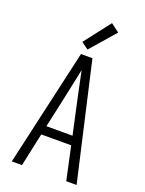

<svg xmlns="http://www.w3.org/2000/svg" viewBox="-176 -1051 853 1133"><g transform="rotate(20 250.0 -484.5)"><path d="M47 0H111L156 -209H344L389 0H454L286 -735H214ZM168 -265 217 -490Q225 -529 233.5 -568.5Q242 -608 250 -647Q258 -608 266.5 -568.5Q275 -529 283 -490L332 -265ZM241 -773 377 -929 324 -969 197 -805Z"/></g></svg>

Font: Iosevka SS09 Light
Style: Regular
Weight: 300
Monospace: yes
Designer: Belleve Invis
Foundry: Belleve Invis
Version: Version 5.2.1; ttfautohint (v1.8.3)